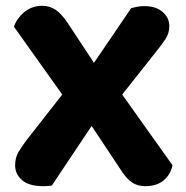

<svg xmlns="http://www.w3.org/2000/svg" viewBox="-20 -632 639 660"><path d="M295 -199 158 6Q151 7 144 7.5Q137 8 130 8Q80 8 56 -12.5Q32 -33 32 -64Q32 -90 43.5 -109.5Q55 -129 75 -155L194 -307L28 -540Q32 -553 40.5 -565.5Q49 -578 61 -588.5Q73 -599 89 -605.5Q105 -612 125 -612Q151 -612 171 -598.5Q191 -585 212 -554L303 -416L431 -604Q439 -606 450.5 -608.5Q462 -611 476 -611Q516 -611 539 -591Q562 -571 562 -542Q562 -518 549 -498Q536 -478 514 -451Q485 -415 457 -379Q429 -343 400 -307L573 -64Q566 -31 542 -11.5Q518 8 479 8Q453 8 433.5 -5Q414 -18 394 -50Z"/></svg>

Font: Baloo 2
Style: Bold
Weight: 700
Designer: Sarang Kulkarni and Ek Type
Foundry: Ek Type
Version: Version 1.640;hotconv 1.0.111;makeotfexe 2.5.65597; ttfautoh